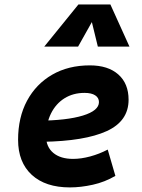

<svg xmlns="http://www.w3.org/2000/svg" viewBox="-20 -815 626 845"><path d="M301.8 -115.7Q337 -115.7 377 -126.5Q417.1 -137.3 454.1 -156.7L487.8 -41Q441.4 -13.7 388.6 -2Q335.7 9.8 287.6 9.8Q180.1 9.8 119.8 -45.5Q59.6 -100.9 59.6 -199.7Q59.6 -298.3 99.1 -371.8Q138.7 -445.3 209.7 -486.3Q280.8 -527.3 375.5 -527.3Q455.6 -527.3 500.7 -487.3Q545.9 -447.3 545.9 -376Q545.9 -281.7 449.2 -237.8Q352.5 -193.8 167 -190.9L147 -283.7Q273.9 -284.7 344.7 -306.4Q415.5 -328.1 415.5 -365.7Q415.5 -384.6 399 -395.4Q382.5 -406.2 352.1 -406.2Q301.9 -406.2 263.8 -382.4Q225.7 -358.5 204.4 -315.5Q183.1 -272.5 182.6 -215.3Q183.1 -168.3 214.7 -142Q246.3 -115.7 301.8 -115.7ZM465.8 -795.4 549.8 -609.9H410.6L381.3 -730H391.1L323.7 -609.9H174.8L325.2 -795.4Z"/></svg>

Font: Cascadia Code PL
Style: Italic
Weight: 400
Italic angle: -10°
Monospace: yes
Designer: Aaron Bell
Foundry: Saja Typeworks
Version: Version 2404.023